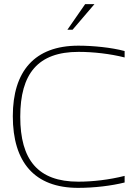

<svg xmlns="http://www.w3.org/2000/svg" viewBox="-20 -900 665 929"><path d="M583 -622V-653C520 -670 431 -679 359 -679C147 -679 42 -555 42 -338C42 -115 147 9 358 9C436 9 519 -1 583 -17V-49C508 -30 428 -21 359 -21C163 -21 78 -127 78 -335C78 -543 163 -649 360 -649C431 -649 512 -640 583 -622ZM306 -756H331L437 -880H392Z"/></svg>

Font: LT Wave Alt Thin
Style: Regular
Weight: 100
Designer: Daniel Lyons
Version: Version 2.5 (Glyphs App)